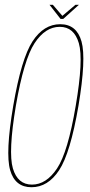

<svg xmlns="http://www.w3.org/2000/svg" viewBox="-20 -781 378 805"><path d="M112 4Q181 4 228 -67.5Q275 -139 309 -337.5Q342 -534.5 321.8 -607Q301.5 -679.5 232.5 -679.5Q163.5 -679.5 116.5 -607.8Q69.5 -536 35.5 -337.5Q2 -139.5 22.5 -67.8Q43 4 112 4ZM114 -7Q54 -7 34 -75Q14 -143 46.5 -337.5Q80 -531.5 125 -600Q170 -668.5 230.5 -668.5Q290.5 -668.5 310.5 -600Q330.5 -531.5 297.5 -337.5Q264.5 -142.5 219.2 -74.8Q174 -7 114 -7ZM234 -701.5H245L311 -761H296.5L241.5 -714.5L201.5 -761H187.5Z"/></svg>

Font: Anybody Thin Condensed
Style: Italic
Weight: 100
Width: 3
Italic angle: -10°
Version: Version 1.113;gftools[0.9.25]